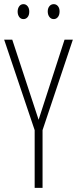

<svg xmlns="http://www.w3.org/2000/svg" viewBox="-20 -905 371 925"><path d="M166 -328 291 -714H331L185 -278V0H147V-278L0 -714H39ZM65 -849Q65 -864 72.5 -874.5Q80 -885 93 -885Q105 -885 113 -875Q121 -865 121 -849Q121 -832 113 -822.5Q105 -813 93 -813Q80 -813 72.5 -823.5Q65 -834 65 -849ZM210 -850Q210 -865 218 -875Q226 -885 239 -885Q251 -885 259 -875.5Q267 -866 267 -850Q267 -833 259 -823Q251 -813 239 -813Q226 -813 218 -823.5Q210 -834 210 -850Z"/></svg>

Font: Noto Sans Devanagari ExtraCondensed ExtraLight
Style: Regular
Weight: 200
Width: 2
Designer: Jelle Bosma - Monotype Design Team
Foundry: Monotype Imaging Inc.
Version: Version 2.004; ttfautohint (v1.8.4.7-5d5b)